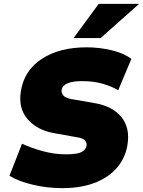

<svg xmlns="http://www.w3.org/2000/svg" viewBox="-20 -962 740 994"><path d="M29 0ZM302 12Q225 12 150.5 -5.5Q76 -23 29 -52L94 -218Q138 -197 199.5 -180Q261 -163 322 -163Q381 -163 403 -175.5Q425 -188 428 -207Q430 -223 420.5 -234.5Q411 -246 381 -251L258 -273Q171 -289 122.5 -345.5Q74 -402 88 -490Q105 -597 196 -657Q287 -717 429 -717Q495 -717 559 -701.5Q623 -686 660 -657L592 -495Q558 -515 511.5 -528.5Q465 -542 406 -542Q306 -542 299 -496Q297 -483 307 -469Q317 -455 350 -449L471 -428Q563 -412 608.5 -356Q654 -300 640 -213Q630 -147 587.5 -96Q545 -45 473 -16.5Q401 12 302 12ZM361 -765 491 -942H700L501 -765Z"/></svg>

Font: Winston Black
Style: Italic
Weight: 900
Italic angle: -9°
Designer: Original fonts by Vernon Adams / Changes by Cristiano Sobral
Foundry: VOriginal fonts by Vernon Adams / Changes by Cristiano Sobral
Version: Version 2.503;July 17, 2020;FontCreator 13.0.0.2655 64-bit